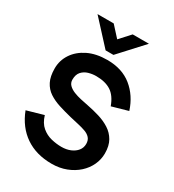

<svg xmlns="http://www.w3.org/2000/svg" viewBox="-219 -1043 1060 1173"><g transform="rotate(30 311.5 -456.0)"><path d="M271.2 -755.2 117.5 -922.5H231.8L298.8 -849L365.8 -922.5H480.2L326.5 -755.2ZM331.2 9.8Q222.2 9.8 145.5 -42.5Q68.8 -94.8 30.5 -193.8L147.2 -227.2Q162 -178 192 -152.8Q222 -127.5 259 -118.5Q296 -109.5 331.5 -109.5Q366.5 -109.5 394.2 -121.1Q422 -132.8 438.2 -153.1Q454.5 -173.5 454.5 -200.8Q454.5 -226.8 440.5 -242.4Q426.5 -258 402.8 -266.5Q379 -275 350.2 -281.4Q321.5 -287.8 291.2 -295Q243 -306.8 200.2 -320.4Q157.5 -334 125.4 -355.4Q93.2 -376.8 75 -412.6Q56.8 -448.5 56.8 -504.8Q56.8 -561 87.6 -607.6Q118.5 -654.2 175.2 -682.1Q232 -710 310.8 -710Q415 -710 483.4 -654.8Q551.8 -599.5 581.8 -506.8L469.2 -474.8Q446.2 -538.2 405.6 -564.4Q365 -590.5 300.5 -590.5Q274 -590.5 247.2 -582.8Q220.5 -575 202.6 -555.1Q184.8 -535.2 184.8 -499.2Q184.8 -476.8 199.9 -461.6Q215 -446.5 239.4 -436.6Q263.8 -426.8 291.1 -420.9Q318.5 -415 343 -410.2Q387 -401.8 429.9 -388.8Q472.8 -375.8 507.1 -353.9Q541.5 -332 562 -296.6Q582.5 -261.2 582.5 -207.5Q582.5 -165.2 564.5 -126.1Q546.5 -87 512.9 -56.5Q479.2 -26 433 -8.1Q386.8 9.8 331.2 9.8Z"/></g></svg>

Font: Haskoy
Style: Regular
Weight: 400
Designer: Ertekin Erdin
Foundry: Ertekin Erdin
Version: Version 1.500